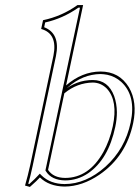

<svg xmlns="http://www.w3.org/2000/svg" viewBox="-20 -718 545 749"><path d="M188.5 -501Q205.6 -586.9 140.6 -605L147.9 -639.2Q221.7 -654.8 282.2 -698.2H304.2L237.8 -384.8Q299.8 -438.5 372.1 -439Q445.3 -439 482.9 -377.4Q516.6 -319.8 499.5 -237.8Q472.2 -108.4 368.7 -37.1Q300.8 9.3 231.9 9.8Q170.9 8.8 135.7 -25.9Q126 -14.6 96.7 11.2L77.6 5.9Q88.4 -31.2 97.7 -73.2ZM167.5 -55.2Q188 -24.4 233.9 -23.9Q326.7 -23.9 383.3 -125Q407.7 -169.4 419.9 -225.1Q440.9 -324.2 397 -372.1Q374 -395.5 342.3 -396Q280.8 -395 231 -354ZM198.2 -499 107.4 -70.8Q98.6 -29.8 90.3 -1L94.2 0Q119.1 -22.5 127.9 -32.7L135.3 -40.5L142.6 -33.2Q176.3 -0.5 231.9 0Q315.4 0 391.6 -67.9Q467.8 -136.7 489.7 -240.2Q511.7 -344.2 453.1 -398.4Q429.2 -419.9 398.4 -426.3Q385.3 -428.7 372.1 -429.2Q302.2 -428.2 244.6 -377.4L221.7 -357.4L292 -688H285.6Q224.6 -645.5 156.2 -630.4L152.3 -611.8Q216.3 -586.9 198.2 -499ZM159.2 -49.8 157.2 -53.2 222.2 -359.4 224.6 -361.8Q277.3 -406.2 342.3 -405.8Q401.9 -405.8 425.3 -343.3Q435.5 -314.9 436 -280.3Q436 -252.4 429.7 -223.1Q402.8 -96.2 323.7 -42Q282.2 -14.2 233.9 -14.2Q181.2 -15.1 159.2 -49.8Z"/></svg>

Font: Linux Biolinum Outline O
Style: Italic
Weight: 400
Italic angle: -12°
Designer: Philipp H. Poll
Foundry: Philipp H. Poll
Version: Version 0.6.2